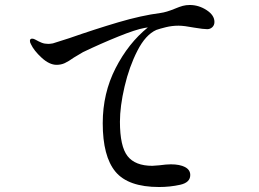

<svg xmlns="http://www.w3.org/2000/svg" viewBox="-20 -753 1040 770"><path d="M840 -665Q840 -652 831.5 -644Q823 -636 811 -636Q796 -636 760 -642Q718 -650 696 -650Q670 -650 645.5 -644Q621 -638 607 -633Q564 -614 531 -549.5Q498 -485 479.5 -405.5Q461 -326 461 -265Q461 -166 491.5 -127Q522 -88 591 -88L618 -90Q648 -94 665 -94Q701 -94 722 -83Q743 -72 743 -51Q743 -21 702.5 -12Q662 -3 618 -3Q494 -3 443 -64.5Q392 -126 392 -259Q392 -379 443.5 -479.5Q495 -580 573 -643Q570 -643 560 -641Q525 -635 454.5 -606.5Q384 -578 313 -544Q301 -537 292 -531.5Q283 -526 276 -522Q255 -507 240 -500Q225 -493 207 -493Q178 -493 147 -521.5Q116 -550 104 -576Q100 -583 100 -589Q100 -598 109 -598Q115 -598 122 -594Q136 -586 147.5 -581.5Q159 -577 174 -577Q180 -577 192 -579Q200 -581 258 -600Q361 -636 454 -663.5Q547 -691 624 -701Q647 -704 681 -718Q700 -726 713 -729.5Q726 -733 741 -733Q777 -733 808.5 -712.5Q840 -692 840 -665Z"/></svg>

Font: Shippori Mincho Medium
Style: Regular
Weight: 500
Designer: FONTDASU
Foundry: FONTDASU / Google Inc. / but / Adobe
Version: Version 3.110; ttfautohint (v1.8.3)